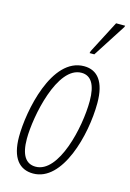

<svg xmlns="http://www.w3.org/2000/svg" viewBox="-119 -830 611 900"><g transform="rotate(15 186.5 -380.5)"><path d="M245 -604H268L371 -764L373 -771H329L248 -615ZM135 10C277 10 341 -231 341 -387C341 -490 302 -538 237 -538C80 -538 27 -264 27 -140C27 -36 69 10 135 10ZM138 -24C90 -24 65 -62 65 -140C65 -249 116 -505 233 -505C280 -505 304 -465 304 -387C304 -258 250 -24 138 -24Z"/></g></svg>

Font: Noto Sans ExtraCondensed ExtraLight
Style: Italic
Weight: 200
Width: 2
Italic angle: -12°
Designer: Monotype Design Team
Foundry: Monotype Imaging Inc.
Version: Version 2.013